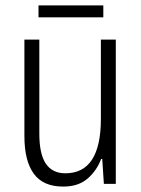

<svg xmlns="http://www.w3.org/2000/svg" viewBox="-20 -678 521 708"><path d="M407 -532V0H363L357 -92H353Q337 -49 303 -19.5Q269 10 213 10Q139 10 104.5 -37.5Q70 -85 70 -176V-532H125V-186Q125 -110 149 -74.5Q173 -39 221 -39Q352 -39 352 -240V-532ZM361 -658V-614H122V-658Z"/></svg>

Font: Noto Sans Gurmukhi Condensed Light
Style: Regular
Weight: 300
Width: 3
Designer: Jelle Bosma - Monotype Design Team
Foundry: Monotype Imaging Inc.
Version: Version 2.004; ttfautohint (v1.8.4.7-5d5b)